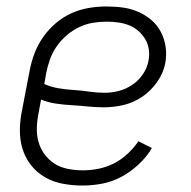

<svg xmlns="http://www.w3.org/2000/svg" viewBox="-20 -562 590 594"><path d="M236 12Q204 12 174.5 6.5Q145 1 119.5 -13.5Q94 -28 76 -51Q58 -74 49.5 -102Q41 -130 41.5 -161.5Q42 -193 49 -225L72 -345Q77 -371 87 -397.5Q97 -424 114 -448Q131 -472 153.5 -491Q176 -510 202 -521.5Q228 -533 255.5 -537.5Q283 -542 309 -542Q336 -542 361 -538.5Q386 -535 408.5 -525Q431 -515 449 -499.5Q467 -484 478 -462.5Q489 -441 492.5 -416Q496 -391 491 -365Q485 -335 465.5 -307.5Q446 -280 419 -262Q392 -244 361.5 -237Q331 -230 302 -230Q277 -230 252.5 -232.5Q228 -235 202.5 -236.5Q177 -238 153 -241.5Q129 -245 107 -254L100 -216Q95 -192 94 -168.5Q93 -145 99 -123.5Q105 -102 118 -84.5Q131 -67 149 -55.5Q167 -44 190 -39.5Q213 -35 237 -35Q260 -35 285 -40Q310 -45 332.5 -56.5Q355 -68 374.5 -86Q394 -104 408 -125L450 -104Q434 -77 409.5 -54Q385 -31 356.5 -15.5Q328 0 297 6Q266 12 236 12ZM304 -275Q325 -275 347 -280.5Q369 -286 388.5 -299Q408 -312 421.5 -331.5Q435 -351 439 -372Q443 -391 440.5 -408.5Q438 -426 429.5 -440.5Q421 -455 408.5 -466Q396 -477 380 -483.5Q364 -490 346 -492.5Q328 -495 310 -495Q289 -495 267.5 -491.5Q246 -488 225 -478Q204 -468 186 -452.5Q168 -437 155 -418Q142 -399 134.5 -378Q127 -357 123 -336L117 -302Q137 -293 160.5 -289Q184 -285 208.5 -283.5Q233 -282 256.5 -278.5Q280 -275 304 -275Z"/></svg>

Font: Lode Dark Term
Style: Italic
Weight: 400
Italic angle: -11°
Monospace: yes
Designer: Belleve Invis
Foundry: Belleve Invis
Version: Version 29.2.0